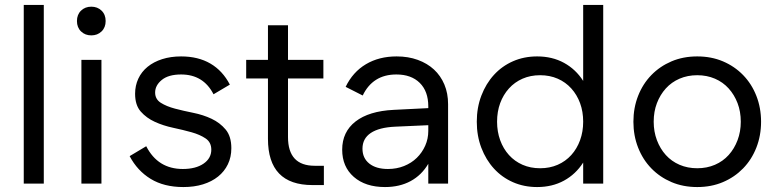

<svg xmlns="http://www.w3.org/2000/svg" viewBox="-20 -742 3142 776"><path d="M76 0V-722H157V0Z M309 -500H390V0H309ZM349 -599Q324 -599 307.5 -615Q291 -631 291 -657Q291 -683 307.5 -699Q324 -715 349 -715Q374 -715 390.5 -699Q407 -683 407 -657Q407 -631 390.5 -615Q374 -599 349 -599Z M721 14Q643 14 589 -19Q535 -52 504 -111L571 -151Q618 -59 719 -59Q771 -59 802.5 -80.5Q834 -102 834 -137Q834 -167 811 -182.5Q788 -198 754 -207.5Q720 -217 680 -225.5Q640 -234 606 -249.5Q572 -265 549 -291Q526 -317 526 -363Q526 -396 539 -424Q552 -452 576.5 -472Q601 -492 635.5 -503Q670 -514 712 -514Q781 -514 830.5 -485Q880 -456 909 -400L843 -361Q802 -441 712 -441Q661 -441 634 -419Q607 -397 607 -368Q607 -341 630 -326.5Q653 -312 687 -303Q721 -294 761 -286Q801 -278 835 -262Q869 -246 892 -218.5Q915 -191 915 -143Q915 -107 901 -78Q887 -49 861.5 -28.5Q836 -8 800.5 3Q765 14 721 14Z M975 -500H1063V-640H1144V-500H1287V-425H1144V-188Q1144 -72 1252 -72H1289V6H1243Q1063 6 1063 -181V-425H975Z M1363 -137Q1363 -209 1417 -251Q1471 -293 1571 -298L1711 -305V-312Q1711 -373 1676.5 -407Q1642 -441 1582 -441Q1534 -441 1500 -419.5Q1466 -398 1446 -356L1377 -391Q1406 -451 1459 -482.5Q1512 -514 1583 -514Q1630 -514 1668.5 -500Q1707 -486 1734 -461Q1761 -436 1776 -400.5Q1791 -365 1791 -321V0H1711V-80Q1684 -34 1639.5 -10Q1595 14 1536 14Q1457 14 1410 -27Q1363 -68 1363 -137ZM1548 -59Q1583 -59 1613 -71Q1643 -83 1664.5 -104Q1686 -125 1698.5 -153Q1711 -181 1711 -213V-236L1577 -230Q1512 -227 1478.5 -204.5Q1445 -182 1445 -141Q1445 -103 1472.5 -81Q1500 -59 1548 -59Z M2418 -722H2337V-415Q2307 -462 2259.5 -488Q2212 -514 2151 -514Q2098 -514 2053.5 -494.5Q2009 -475 1976.5 -439.5Q1944 -404 1925.5 -355.5Q1907 -307 1907 -250Q1907 -193 1925.5 -144.5Q1944 -96 1976.5 -60.5Q2009 -25 2053.5 -5.5Q2098 14 2151 14Q2212 14 2259.5 -12Q2307 -38 2337 -85V0H2418ZM2163 -62Q2124 -62 2092 -76Q2060 -90 2037 -115.5Q2014 -141 2001.5 -175.5Q1989 -210 1989 -250Q1989 -291 2001.5 -325Q2014 -359 2037 -384.5Q2060 -410 2092 -424Q2124 -438 2163 -438Q2202 -438 2234 -424Q2266 -410 2289 -384.5Q2312 -359 2324.5 -325Q2337 -291 2337 -250Q2337 -210 2324.5 -175.5Q2312 -141 2289 -115.5Q2266 -90 2234 -76Q2202 -62 2163 -62Z M2798 14Q2741 14 2694 -6Q2647 -26 2612.5 -61.5Q2578 -97 2559 -145.5Q2540 -194 2540 -250Q2540 -306 2559 -354.5Q2578 -403 2612.5 -438.5Q2647 -474 2694 -494Q2741 -514 2798 -514Q2855 -514 2902 -494Q2949 -474 2983.5 -438.5Q3018 -403 3037 -354.5Q3056 -306 3056 -250Q3056 -194 3037 -145.5Q3018 -97 2983.5 -61.5Q2949 -26 2902 -6Q2855 14 2798 14ZM2798 -62Q2837 -62 2869.5 -76Q2902 -90 2925 -115.5Q2948 -141 2961 -175.5Q2974 -210 2974 -250Q2974 -291 2961 -325Q2948 -359 2925 -384.5Q2902 -410 2869.5 -424Q2837 -438 2798 -438Q2759 -438 2726.5 -424Q2694 -410 2671 -384.5Q2648 -359 2635 -325Q2622 -291 2622 -250Q2622 -210 2635 -175.5Q2648 -141 2671 -115.5Q2694 -90 2726.5 -76Q2759 -62 2798 -62Z"/></svg>

Font: NT Somic
Style: Regular
Weight: 400
Designer: Ravid Balaliev — lead type designer, mastering
Michael Voronin — secret advisor, marketing
Ivan Kovalenko — best boy
Foundry: NT Type
Version: Version 0.7